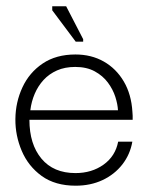

<svg xmlns="http://www.w3.org/2000/svg" viewBox="-20 -579 485 609"><path d="M220 10Q155 10 112.3 -20.8Q69.7 -51.7 49 -100.4Q28.3 -149.2 28.8 -201.2Q29.3 -255 51.2 -302Q73 -349 115.5 -377.6Q158 -406.2 219.2 -406.2Q269.8 -406.2 309.2 -383.8Q348.7 -361.3 372.7 -320.5Q396.7 -279.7 400 -224.2Q400.8 -219.2 400.8 -212Q400.8 -204.8 400.8 -199H73.3Q73.3 -121.7 111.5 -75.8Q149.7 -30 219.5 -30Q271 -30 308.5 -56.8Q346 -83.7 354.8 -129.7H399.8Q392.7 -89 368 -57.3Q343.3 -25.7 305.3 -7.8Q267.3 10 220 10ZM76.2 -229.2H354.2Q353.3 -248.3 345.8 -271.9Q338.2 -295.5 322.2 -317.1Q306.2 -338.7 280.5 -352.7Q254.8 -366.7 218.7 -366.7Q185.8 -366.7 160.8 -355.6Q135.8 -344.5 118.2 -325.4Q100.7 -306.3 90.1 -281.5Q79.5 -256.7 76.2 -229.2ZM220.2 -446.8 145.7 -546.3V-559.2H189.8L243.8 -454.7V-446.8Z"/></svg>

Font: Darker Grotesque Light
Style: Regular
Weight: 300
Designer: Gabriel Lam
Foundry: TypeRant
Version: Version 1.000;gftools[0.9.28]